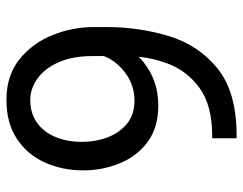

<svg xmlns="http://www.w3.org/2000/svg" viewBox="-100 -652 762 602"><g transform="rotate(90 281.0 -351.0)"><path d="M405.8 -711.9H413.6V-635.3H405.8Q310.1 -635.3 255.6 -595.5Q201.2 -555.7 178.5 -493.7Q155.8 -431.6 155.8 -364.7V-260.3Q155.8 -197.3 175.3 -153.6Q194.8 -109.9 226.3 -87.4Q257.8 -64.9 293.5 -64.9Q335 -64.9 364.5 -85.9Q394 -106.9 409.4 -143.6Q424.8 -180.2 424.8 -227.5Q424.8 -270 410.6 -307.4Q396.5 -344.7 367.9 -368.2Q339.4 -391.6 295.4 -391.6Q238.8 -391.6 195.6 -352.3Q152.3 -313 148.4 -261.2L100.6 -261.7Q114.3 -371.1 173.1 -418.7Q231.9 -466.3 310.1 -466.3Q380.9 -466.3 426 -432.1Q471.2 -397.9 492.7 -344Q514.2 -290 514.2 -231.9Q514.2 -164.6 489 -109.6Q463.9 -54.7 414.6 -22.5Q365.2 9.8 293.5 9.8Q216.8 9.8 166 -31Q115.2 -71.8 90.1 -134.5Q64.9 -197.3 64.9 -263.2V-305.7Q64.9 -405.8 93 -499Q121.1 -592.3 194.8 -652.1Q268.6 -711.9 405.8 -711.9Z"/></g></svg>

Font: RobotoDEMO
Style: Regular
Weight: 400
Designer: Christian Robertson
Foundry: Google
Version: Version 2.136